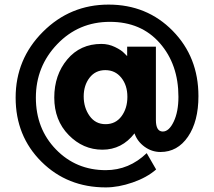

<svg xmlns="http://www.w3.org/2000/svg" viewBox="-20 -694 931 835"><path d="M688 -122Q715 -122 735.5 -165Q756 -208 756 -273Q756 -414 675 -506.5Q594 -599 458 -599Q322 -599 229 -502Q136 -405 136 -269.5Q136 -134 223.5 -44Q311 46 440 46Q541 46 618 -28L659 43Q619 78 557 99.5Q495 121 440 121Q273 121 160.5 9.5Q48 -102 48 -269.5Q48 -437 166.5 -555.5Q285 -674 452 -674Q619 -674 731 -560Q843 -446 843 -276Q843 -166 797.5 -99.5Q752 -33 678 -33Q640 -33 608.5 -56Q577 -79 565 -114Q510 -43 425.5 -43Q341 -43 278.5 -107Q216 -171 216 -269.5Q216 -368 272.5 -435.5Q329 -503 421 -503Q452 -503 480 -489.5Q508 -476 520 -463L533 -450V-491H658V-172Q658 -122 688 -122ZM534 -273Q534 -323 507.5 -356Q481 -389 438 -389Q395 -389 369.5 -356Q344 -323 344 -274.5Q344 -226 369.5 -190Q395 -154 439 -154Q483 -154 508.5 -188.5Q534 -223 534 -273Z"/></svg>

Font: Montreal
Style: Bold
Weight: 700
Designer: Julieta Ulanovsky, usr_local_share
Foundry: Julieta Ulanovsky, usr_local_share
Version: Version 2.001